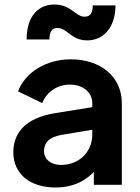

<svg xmlns="http://www.w3.org/2000/svg" viewBox="-20 -819 620 851"><path d="M367 -640C436 -640 491 -694 492 -795H391C391 -764 382 -745 355 -745C314 -745 296 -799 221 -799C153 -799 98 -751 98 -644H199C199 -679 211 -695 234 -695C280 -695 293 -640 367 -640ZM226 12C286 12 335 -5 374 -37C382 -43 389 -50 396 -57V0H520V-362C520 -477 428 -556 294 -556C185 -556 92 -499 60 -414L167 -362C187 -411 233 -444 289 -444C349 -444 389 -409 389 -362V-344L227 -318C98 -298 39 -234 39 -144C39 -49 112 12 226 12ZM389 -244V-222C389 -147 332 -88 250 -88C207 -88 175 -112 175 -149C175 -188 200 -212 252 -221Z"/></svg>

Font: Plus Jakarta Sans
Style: Bold
Weight: 700
Designer: Gumpita Rahayu
Foundry: Tokotype
Version: Version 2.071;gftools[0.9.30]